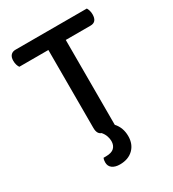

<svg xmlns="http://www.w3.org/2000/svg" viewBox="-192 -714 915 1013"><g transform="rotate(-30 266.0 -207.0)"><path d="M318 -519V-2Q350 33 350 85Q350 134 319.5 163.5Q289 193 238 193Q209 193 192 180.5Q175 168 175 145Q175 139 176 132Q177 125 180 119H194Q229 119 244.5 104Q260 89 260 63Q260 49 254.5 32.5Q249 16 236 1Q212 -7 212 -44V-519H35Q30 -526 26.5 -537Q23 -548 23 -562Q23 -584 33.5 -595.5Q44 -607 62 -607H497Q501 -601 504.5 -590Q508 -579 508 -566Q508 -519 469 -519Z"/></g></svg>

Font: Baloo Thambi 2 Medium
Style: Regular
Weight: 500
Designer: Aadarsh Rajan and Ek Type
Foundry: Ek Type
Version: Version 1.640;hotconv 1.0.111;makeotfexe 2.5.65597; ttfautoh